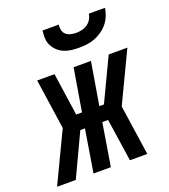

<svg xmlns="http://www.w3.org/2000/svg" viewBox="-175 -838 825 936"><g transform="rotate(-20 237.0 -370.0)"><path d="M57 0H-40L84 -260L46 -520H136L168 -299H198L235 -520H325L288 -299H312L417 -520H514L390 -260L428 0H338L305 -221H275L239 0H149L185 -221H161ZM293 -600Q273 -600 253 -602.5Q233 -605 215.5 -612.5Q198 -620 184 -633Q170 -646 161.5 -663Q153 -680 152 -700Q151 -720 154 -740H238Q236 -725 239 -711.5Q242 -698 252 -689Q262 -680 276 -676.5Q290 -673 305 -673Q320 -673 335 -676.5Q350 -680 363 -689Q376 -698 384 -711.5Q392 -725 394 -740H478Q475 -720 467 -700Q459 -680 445.5 -663Q432 -646 413 -633Q394 -620 374.5 -612.5Q355 -605 334 -602.5Q313 -600 293 -600Z"/></g></svg>

Font: Iosevka Curly Semibold
Style: Italic
Weight: 600
Italic angle: -9°
Monospace: yes
Designer: Belleve Invis
Foundry: Belleve Invis
Version: Version 22.1.2; ttfautohint (v1.8.4)